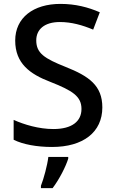

<svg xmlns="http://www.w3.org/2000/svg" viewBox="-20 -744 590 985"><path d="M505 -193C505 -305 437 -353 316 -401C208 -444 166 -471 166 -537C166 -593 208 -631 287 -631C347 -631 403 -615 458 -592L492 -681C432 -707 367 -724 290 -724C151 -724 58 -653 58 -536C58 -419 133 -364 238 -324C352 -279 398 -250 398 -185C398 -122 350 -82 254 -82C179 -82 103 -105 50 -129V-27C98 -3 169 10 247 10C407 10 505 -66 505 -193ZM330 70V61H228C223 104 204 174 190 209V221H250C285 175 318 109 330 70Z"/></svg>

Font: Noto Sans Gujarati UI Medium
Style: Regular
Weight: 500
Designer: Jelle Bosma - Monotype Design Team, Universal Thirst
Foundry: Monotype Imaging Inc.
Version: Version 2.106